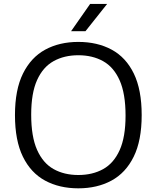

<svg xmlns="http://www.w3.org/2000/svg" viewBox="-20 -966 812 994"><path d="M385.5 9Q287.5 9 213.5 -31Q139.5 -71 98.5 -154.8Q57.5 -238.5 57.5 -370Q57.5 -501.5 99 -585.2Q140.5 -669 214.2 -709Q288 -749 385.5 -749Q484 -749 558 -709Q632 -669 672.8 -585.2Q713.5 -501.5 713.5 -370Q713.5 -238.5 672.2 -154.8Q631 -71 557 -31Q483 9 385.5 9ZM385.5 -60Q459 -60 514 -90.5Q569 -121 599.5 -188.8Q630 -256.5 630 -367.5Q630 -481 599.5 -549.8Q569 -618.5 514 -649.2Q459 -680 385.5 -680Q312.5 -680 257.5 -649.5Q202.5 -619 172 -551.5Q141.5 -484 141.5 -372.5Q141.5 -258.5 172 -190Q202.5 -121.5 257.2 -90.8Q312 -60 385.5 -60ZM348 -804.5 446.5 -945.5H534.5L422.5 -804.5Z"/></svg>

Font: Encode Sans Semi Expanded
Style: Regular
Weight: 400
Width: 6
Designer: Multiple Designers
Foundry: Impallari Type
Version: Version 3.000; ttfautohint (v1.8.3) -l 8 -r 50 -G 200 -x 14 